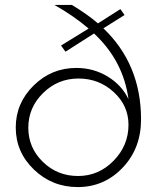

<svg xmlns="http://www.w3.org/2000/svg" viewBox="-20 -750 639 780"><path d="M469 -713 486 -689 400 -635Q553 -489 553 -265Q553 -147 478 -68.5Q403 10 296 10Q192 10 118 -61Q44 -132 44 -232Q44 -331 116.5 -402.5Q189 -474 290 -474Q360 -474 417.5 -439Q475 -404 502 -347Q481 -503 362 -614L246 -540L228 -565L340 -634Q279 -686 201 -730H272Q335 -692 378 -655ZM95 -231Q95 -150 154 -92.5Q213 -35 297 -35Q381 -35 441.5 -97Q502 -159 502 -243Q502 -321 442 -376Q382 -431 299 -431Q215 -431 155 -372Q95 -313 95 -231Z"/></svg>

Font: Raleway
Style: Light
Weight: 300
Designer: Matt McInerney, Pablo Impallari, Rodrigo Fuenzalida
Foundry: Matt McInerney, Pablo Impallari, Rodrigo Fuenzalida
Version: Version 3.000